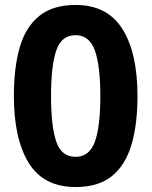

<svg xmlns="http://www.w3.org/2000/svg" viewBox="-20 -745 612 775"><path d="M535 -357Q535 -242.4 510.5 -160.2Q486 -78 431.5 -34Q377 10 285.2 10Q156 10 96 -87.3Q36 -184.6 36 -357.2Q36 -473 60 -555Q84 -637 139 -681Q194 -725 284.8 -725Q413 -725 474 -628.2Q535 -531.5 535 -357ZM186 -357.4Q186 -235 207 -173.5Q228 -112 284.9 -112Q341 -112 363 -173Q385 -234 385 -357.3Q385 -479 363 -541Q341 -603 284.9 -603Q228 -603 207 -541Q186 -479 186 -357.4Z"/></svg>

Font: Noto Sans Tai Tham
Style: Regular
Weight: 400
Designer: Monotype Design Team 2013. Revised by David WIlliams 2020
Foundry: Monotype Imaging Inc.
Version: Version 2.002